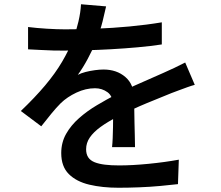

<svg xmlns="http://www.w3.org/2000/svg" viewBox="-20 -829 1040 903"><path d="M479 -799Q473 -771 462.5 -728.5Q452 -686 431 -633Q415 -594 392.5 -552Q370 -510 346 -477Q361 -485 382.5 -490.5Q404 -496 426.5 -499Q449 -502 467 -502Q529 -502 570 -466.5Q611 -431 611 -364Q611 -344 611.5 -315Q612 -286 612.5 -254Q613 -222 614 -191.5Q615 -161 615 -137H507Q509 -155 510 -179.5Q511 -204 511.5 -231.5Q512 -259 512 -284Q512 -309 512 -329Q512 -376 486 -395Q460 -414 427 -414Q383 -414 339.5 -393.5Q296 -373 266 -344Q244 -322 222 -295Q200 -268 174 -235L78 -307Q144 -370 192 -427Q240 -484 272 -538.5Q304 -593 324 -644Q339 -685 349 -728Q359 -771 361 -809ZM112 -702Q151 -697 200 -694Q249 -691 286 -691Q352 -691 430.5 -694Q509 -697 589 -704.5Q669 -712 741 -724V-620Q688 -612 627 -606.5Q566 -601 503.5 -597.5Q441 -594 383.5 -592.5Q326 -591 280 -591Q259 -591 230.5 -591.5Q202 -592 171 -594Q140 -596 112 -597ZM896 -430Q881 -426 861.5 -419Q842 -412 822 -404.5Q802 -397 786 -391Q736 -371 669.5 -343.5Q603 -316 533 -280Q486 -256 453 -232Q420 -208 402.5 -182.5Q385 -157 385 -127Q385 -104 395 -89Q405 -74 425 -66Q445 -58 474 -54.5Q503 -51 540 -51Q602 -51 678.5 -58.5Q755 -66 821 -78L817 37Q783 41 734.5 45.5Q686 50 634.5 52Q583 54 537 54Q461 54 400 39.5Q339 25 303.5 -10.5Q268 -46 268 -109Q268 -159 291 -199.5Q314 -240 352 -273.5Q390 -307 435.5 -334Q481 -361 525 -384Q572 -408 611 -425.5Q650 -443 683.5 -457.5Q717 -472 748 -486Q775 -498 800.5 -510Q826 -522 851 -535Z"/></svg>

Font: Noto Sans SC SemiBold
Style: Regular
Weight: 600
Designer: Ryoko NISHIZUKA 西塚涼子 (kana, bopomofo & ideographs); Paul D. Hunt (Latin, Greek & Cyrillic); Sandoll Communications 산돌커뮤니
Foundry: Adobe
Version: Version 2.004-H2;hotconv 1.0.118;makeotfexe 2.5.65603